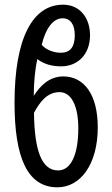

<svg xmlns="http://www.w3.org/2000/svg" viewBox="-20 -789 476 819"><path d="M139 -537C167 -516 200 -506 241 -506C309 -506 364 -554 364 -639C364 -710 323 -769 249 -769C121 -769 42 -630 42 -351C42 -118 96 10 225 10C322 10 397 -86 397 -246C397 -388 337 -463 250 -463C189 -463 150 -421 124 -380C124 -437 130 -496 139 -537ZM247 -711C282 -711 299 -682 299 -639C299 -589 280 -564 239 -564C209 -564 175 -577 158 -598C174 -665 205 -711 247 -711ZM228 -62C157 -62 127 -148 125 -308C149 -352 180 -396 234 -396C284 -396 314 -338 314 -242C314 -126 281 -62 228 -62Z"/></svg>

Font: Noto Sans UI Condensed
Style: Regular
Weight: 400
Width: 3
Designer: Monotype Design Team
Foundry: Monotype Imaging Inc.
Version: Version 1.901